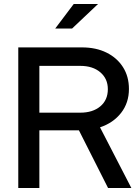

<svg xmlns="http://www.w3.org/2000/svg" viewBox="-20 -936 699 956"><path d="M71 0V-700H388Q458 -700 510.5 -674Q563 -648 592.5 -601.5Q622 -555 622 -493Q622 -424 583 -374Q544 -324 478 -302L634 0H518L373 -287H176V0ZM176 -375H380Q442 -375 479.5 -406.5Q517 -438 517 -492Q517 -544 479.5 -576Q442 -608 380 -608H176ZM255 -794 347 -916H468L339 -794Z"/></svg>

Font: Red Hat Display SemiBold
Style: Regular
Weight: 600
Designer: Pentagram, MCKL
Foundry: Pentagram, MCKL
Version: Version 1.023